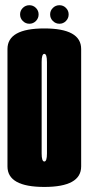

<svg xmlns="http://www.w3.org/2000/svg" viewBox="-20 -716 342 740"><path d="M150.8 4.5Q8.8 4.5 8.8 -74.5Q8.8 -153.5 8.8 -300.7Q8.8 -447.9 8.8 -527.1Q8.8 -606.4 150.8 -606.4Q292.8 -606.4 292.8 -527.1Q292.8 -447.9 292.8 -300.7Q292.8 -153.5 292.8 -74.5Q292.8 4.5 150.8 4.5ZM150.8 -93.5Q161 -93.5 161 -124.6Q161 -155.8 161 -300.7Q161 -445.6 161 -477Q161 -508.4 150.8 -508.4Q140.5 -508.4 140.5 -477Q140.5 -445.6 140.5 -300.7Q140.5 -155.8 140.5 -124.6Q140.5 -93.5 150.8 -93.5ZM93.2 -624.5Q78.5 -624.5 67.9 -635.1Q57.4 -645.6 57.4 -660.4Q57.4 -675.1 67.9 -685.5Q78.5 -695.9 93.2 -695.9Q108 -695.9 118.4 -685.5Q128.8 -675.1 128.8 -660.4Q128.8 -645.6 118.4 -635.1Q108 -624.5 93.2 -624.5ZM209.1 -624.5Q194.4 -624.5 183.8 -635.1Q173.2 -645.6 173.2 -660.4Q173.2 -675.1 183.8 -685.5Q194.4 -695.9 209.1 -695.9Q223.9 -695.9 234.2 -685.5Q244.6 -675.1 244.6 -660.4Q244.6 -645.6 234.2 -635.1Q223.9 -624.5 209.1 -624.5Z"/></svg>

Font: Anybody UltraCondensed Thin
Style: Regular
Weight: 100
Width: 1
Designer: Tyler Finck
Foundry: Etcetera Type Company
Version: Version 1.110